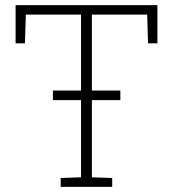

<svg xmlns="http://www.w3.org/2000/svg" viewBox="-20 -731 678 751"><path d="M217.3 0V-34.7L296.9 -37.6V-673.8H81.1L77.6 -561.5H41V-710.9H595.7V-561.5H559.1L555.7 -673.8H339.4V-37.6L418.9 -34.7V0ZM187 -339.4V-377H450.7V-339.4Z"/></svg>

Font: Roboto Slab ExtraLight
Style: Regular
Weight: 250
Designer: Google
Version: Version 2.000; ttfautohint (v1.8.1.43-b0c9)